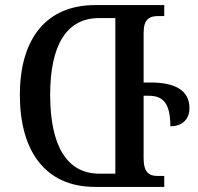

<svg xmlns="http://www.w3.org/2000/svg" viewBox="-20 -734 776 754"><path d="M572 -410H544V-604C544 -659 566 -671 603 -671H625V-714H353C167 -714 58 -588 58 -361C58 -142 157 0 353 0H625V-43H599C565 -43 544 -57 544 -113V-358H564C620 -358 649 -329 649 -238C697 -238 724 -267 724 -309C724 -382 663 -410 572 -410ZM433 -52H370C242 -52 177 -163 177 -361C177 -558 242 -663 369 -663H433Z"/></svg>

Font: Noto Serif Georgian Condensed Medium
Style: Regular
Weight: 500
Width: 3
Designer: Monotype Design Team, Akaki Razmadze
Foundry: Google LLC
Version: Version 2.003